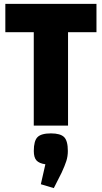

<svg xmlns="http://www.w3.org/2000/svg" viewBox="-20 -645 523 986"><path d="M329.4 -479.7V0H153.4V-479.7H7.4V-625H475.4V-479.7ZM256.3 321 189.7 301.1 213 198.6Q180.9 194 167.3 178.9Q153.6 163.8 153.6 130.3Q153.6 78.4 172.7 59.2Q191.7 40 241.4 40Q290.3 40 309.4 59.2Q328.4 78.4 328.4 130.3Q328.4 157.2 320.7 181.7Q312.9 206.2 296.4 241.8Z"/></svg>

Font: Changa
Style: Regular
Weight: 400
Designer: Eduardo Rodriguez Tunni
Foundry: Eduardo Rodriguez Tunni
Version: Version 3.003